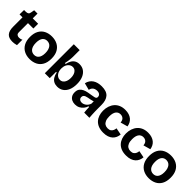

<svg xmlns="http://www.w3.org/2000/svg" viewBox="287 -2014 3330 3330"><g transform="rotate(45 1952.5 -348.5)"><path d="M257 12Q213 12 180.5 0.5Q148 -11 127 -35.5Q106 -60 96 -96.5Q86 -133 86 -181V-412H13L15 -521H59Q94 -522 110.5 -535Q127 -548 131 -579L142 -642H224V-525H356V-408H224V-188Q224 -148 244 -133.5Q264 -119 292 -119Q310 -119 327.5 -123.5Q345 -128 359 -137V-3Q328 6 302.5 9Q277 12 257 12Z M683 14Q605 14 545 -17.5Q485 -49 451 -110.5Q417 -172 417 -264Q417 -357 451.5 -418Q486 -479 546 -509Q606 -539 683 -539Q761 -539 821 -508Q881 -477 915 -415.5Q949 -354 949 -262Q949 -168 914.5 -106.5Q880 -45 819.5 -15.5Q759 14 683 14ZM687 -93Q712 -93 733 -101.5Q754 -110 770 -129Q786 -148 795.5 -179Q805 -210 805 -254Q805 -301 794.5 -334Q784 -367 767 -387.5Q750 -408 727 -417.5Q704 -427 679 -427Q655 -427 634 -418.5Q613 -410 597 -391.5Q581 -373 571.5 -342Q562 -311 562 -265Q562 -219 572 -186Q582 -153 599.5 -132.5Q617 -112 639.5 -102.5Q662 -93 687 -93Z M1360 14Q1311 14 1274.5 -5.5Q1238 -25 1215 -63Q1192 -101 1182 -155H1166V0H1045V-247V-711H1189V-544Q1189 -519 1186 -491Q1183 -463 1178 -432.5Q1173 -402 1166 -370H1186Q1198 -423 1220.5 -460.5Q1243 -498 1278.5 -518Q1314 -538 1362 -538Q1427 -538 1474 -504.5Q1521 -471 1547 -409.5Q1573 -348 1573 -261Q1573 -176 1547 -114.5Q1521 -53 1473 -19.5Q1425 14 1360 14ZM1310 -103Q1345 -103 1370.5 -123Q1396 -143 1409.5 -178.5Q1423 -214 1423 -262Q1423 -309 1410 -344.5Q1397 -380 1372 -400.5Q1347 -421 1312 -421Q1289 -421 1269.5 -412Q1250 -403 1235 -388Q1220 -373 1209.5 -353.5Q1199 -334 1194 -312.5Q1189 -291 1189 -270V-254Q1189 -228 1196 -201.5Q1203 -175 1218.5 -153Q1234 -131 1256.5 -117Q1279 -103 1310 -103Z M1796 14Q1752 14 1718 -2.5Q1684 -19 1664 -51.5Q1644 -84 1644 -132Q1644 -186 1667.5 -217.5Q1691 -249 1729 -266.5Q1767 -284 1809 -291.5Q1851 -299 1889 -305Q1925 -310 1947 -315.5Q1969 -321 1978.5 -331Q1988 -341 1988 -359Q1988 -379 1978.5 -394.5Q1969 -410 1950.5 -419Q1932 -428 1904 -428Q1876 -428 1851.5 -418.5Q1827 -409 1810 -388.5Q1793 -368 1787 -335L1659 -368Q1669 -413 1691 -445Q1713 -477 1745.5 -498Q1778 -519 1818.5 -529Q1859 -539 1905 -539Q1965 -539 2008 -524Q2051 -509 2077.5 -478.5Q2104 -448 2116.5 -404.5Q2129 -361 2129 -304V-214Q2129 -180 2130 -143.5Q2131 -107 2133 -71Q2135 -35 2138 0H2011Q2008 -28 2005.5 -61.5Q2003 -95 2002 -130H1986Q1974 -90 1947.5 -57.5Q1921 -25 1883 -5.5Q1845 14 1796 14ZM1856 -91Q1875 -91 1895 -98Q1915 -105 1933.5 -118.5Q1952 -132 1967 -152.5Q1982 -173 1990 -201L1989 -273L2012 -270Q1996 -257 1972.5 -249.5Q1949 -242 1923.5 -237.5Q1898 -233 1873 -228.5Q1848 -224 1828 -216Q1808 -208 1796 -194Q1784 -180 1784 -156Q1784 -126 1804 -108.5Q1824 -91 1856 -91Z M2488 14Q2420 14 2369.5 -6Q2319 -26 2285.5 -62.5Q2252 -99 2235 -148.5Q2218 -198 2218 -256Q2218 -317 2235.5 -368.5Q2253 -420 2286.5 -458.5Q2320 -497 2369.5 -518Q2419 -539 2484 -539Q2534 -539 2574 -526Q2614 -513 2642.5 -489.5Q2671 -466 2688 -433.5Q2705 -401 2711 -362L2579 -325Q2577 -358 2564 -380.5Q2551 -403 2528.5 -414.5Q2506 -426 2478 -426Q2453 -426 2432.5 -416.5Q2412 -407 2396.5 -387.5Q2381 -368 2372.5 -337Q2364 -306 2364 -262Q2364 -204 2379.5 -167Q2395 -130 2423.5 -112Q2452 -94 2490 -94Q2530 -94 2553 -110Q2576 -126 2587 -151.5Q2598 -177 2600 -204L2727 -179Q2724 -140 2708.5 -104.5Q2693 -69 2664 -42.5Q2635 -16 2591.5 -1Q2548 14 2488 14Z M3048 14Q2980 14 2929.5 -6Q2879 -26 2845.5 -62.5Q2812 -99 2795 -148.5Q2778 -198 2778 -256Q2778 -317 2795.5 -368.5Q2813 -420 2846.5 -458.5Q2880 -497 2929.5 -518Q2979 -539 3044 -539Q3094 -539 3134 -526Q3174 -513 3202.5 -489.5Q3231 -466 3248 -433.5Q3265 -401 3271 -362L3139 -325Q3137 -358 3124 -380.5Q3111 -403 3088.5 -414.5Q3066 -426 3038 -426Q3013 -426 2992.5 -416.5Q2972 -407 2956.5 -387.5Q2941 -368 2932.5 -337Q2924 -306 2924 -262Q2924 -204 2939.5 -167Q2955 -130 2983.5 -112Q3012 -94 3050 -94Q3090 -94 3113 -110Q3136 -126 3147 -151.5Q3158 -177 3160 -204L3287 -179Q3284 -140 3268.5 -104.5Q3253 -69 3224 -42.5Q3195 -16 3151.5 -1Q3108 14 3048 14Z M3604 14Q3526 14 3466 -17.5Q3406 -49 3372 -110.5Q3338 -172 3338 -264Q3338 -357 3372.5 -418Q3407 -479 3467 -509Q3527 -539 3604 -539Q3682 -539 3742 -508Q3802 -477 3836 -415.5Q3870 -354 3870 -262Q3870 -168 3835.5 -106.5Q3801 -45 3740.5 -15.5Q3680 14 3604 14ZM3608 -93Q3633 -93 3654 -101.5Q3675 -110 3691 -129Q3707 -148 3716.5 -179Q3726 -210 3726 -254Q3726 -301 3715.5 -334Q3705 -367 3688 -387.5Q3671 -408 3648 -417.5Q3625 -427 3600 -427Q3576 -427 3555 -418.5Q3534 -410 3518 -391.5Q3502 -373 3492.5 -342Q3483 -311 3483 -265Q3483 -219 3493 -186Q3503 -153 3520.5 -132.5Q3538 -112 3560.5 -102.5Q3583 -93 3608 -93Z"/></g></svg>

Font: Bricolage Grotesque 18pt
Style: Bold
Weight: 700
Designer: Mathieu Triay
Foundry: Atelier Triay
Version: Version 1.000;gftools[0.9.30]